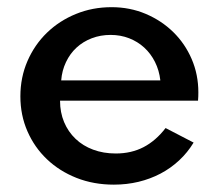

<svg xmlns="http://www.w3.org/2000/svg" viewBox="-20 -500 610 535"><path d="M36.8 -231.4Q36.8 -284.5 56.6 -330Q76.4 -375.5 110.9 -408.9Q145.5 -442.3 191.6 -461.1Q237.7 -480 290.9 -480Q341.8 -480 385.9 -461.4Q430 -442.7 462.7 -410.7Q495.5 -378.6 514.1 -335.5Q532.7 -292.3 532.7 -242.7Q532.7 -236.4 532.5 -231.1Q532.3 -225.9 531.8 -219.5H147.3Q147.3 -186.8 158.6 -159.8Q170 -132.7 190.5 -113.2Q210.9 -93.6 239.5 -83Q268.2 -72.3 302.7 -72.3Q345.9 -72.3 380 -90Q414.1 -107.7 441.4 -143.2L519.5 -102.7Q502.7 -75 479.3 -53.2Q455.9 -31.4 427.5 -16.4Q399.1 -1.4 366.1 6.6Q333.2 14.5 297.3 14.5Q240.9 14.5 193.2 -4.3Q145.5 -23.2 110.7 -56.4Q75.9 -89.5 56.4 -134.3Q36.8 -179.1 36.8 -231.4ZM150.5 -275.9H426.8Q423.6 -304.1 411.8 -327.5Q400 -350.9 381.8 -367.5Q363.6 -384.1 339.8 -393.4Q315.9 -402.7 288.2 -402.7Q260 -402.7 235.7 -393.4Q211.4 -384.1 193.2 -367.3Q175 -350.5 163.9 -327Q152.7 -303.6 150.5 -275.9Z"/></svg>

Font: Spartan MB SemBd
Style: Regular
Weight: 600
Designer: Matt Bailey, Mirko Velimirovic
Foundry: Matt Bailey
Version: Version 1.005